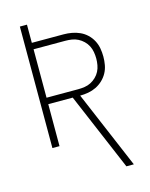

<svg xmlns="http://www.w3.org/2000/svg" viewBox="-137 -821 874 1122"><g transform="rotate(-15 300.0 -260.0)"><path d="M485 215 286 -254H138V0H95V-735H138V-625H330Q355 -625 380 -620.5Q405 -616 428 -605.5Q451 -595 469.5 -577.5Q488 -560 500 -537.5Q512 -515 516.5 -490Q521 -465 521 -439Q521 -414 516.5 -389Q512 -364 500 -342Q488 -320 469.5 -302.5Q451 -285 428.5 -274Q406 -263 381 -258.5Q356 -254 331 -254L530 215ZM138 -293H330Q349 -293 369 -296Q389 -299 406.5 -308Q424 -317 438.5 -331Q453 -345 462 -362.5Q471 -380 474.5 -400Q478 -420 478 -439Q478 -459 474.5 -479Q471 -499 462 -516.5Q453 -534 438.5 -548Q424 -562 406.5 -571Q389 -580 369 -583Q349 -586 330 -586H138Z"/></g></svg>

Font: Iosevka SS04 XLt Ex
Style: Regular
Weight: 200
Width: 7
Monospace: yes
Designer: Belleve Invis
Foundry: Belleve Invis
Version: Version 19.0.0; ttfautohint (v1.8.4)